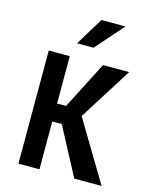

<svg xmlns="http://www.w3.org/2000/svg" viewBox="-110 -794 679 866"><g transform="rotate(15 229.0 -361.5)"><path d="M203.6 -223.1H159.2V0H61V-528.3H159.2V-307.1H201.2L314.5 -528.3H436.5L280.8 -281.2L449.2 0H321.8ZM254.9 -722.7H367.2L252.9 -592.8H175.8Z"/></g></svg>

Font: Franco
Style: Regular
Weight: 400
Designer: Google
Version: Version 1.200311; 2013